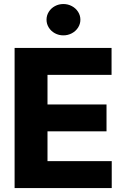

<svg xmlns="http://www.w3.org/2000/svg" viewBox="-20 -949 636 969"><path d="M53.7 -707H543V-571.3H219.7V-421.9H517.6V-286.1H219.7V-135.7H543.9V0H53.7ZM214.8 -849.6Q214.8 -871.1 226.3 -889.4Q237.8 -907.7 257.3 -918.2Q276.9 -928.7 299.8 -928.7Q322.8 -928.7 342.5 -918.2Q362.3 -907.7 374 -889.4Q385.7 -871.1 385.7 -849.6Q385.7 -828.1 374 -809.8Q362.3 -791.5 342.5 -781Q322.8 -770.5 299.8 -770.5Q276.9 -770.5 257.3 -781Q237.8 -791.5 226.3 -809.8Q214.8 -828.1 214.8 -849.6Z"/></svg>

Font: Pretendard GOV ExtraBold
Style: Regular
Weight: 800
Designer: Base glyphs from Inter by Rasmus Andersson; Hangeul glyphs from Noto Sans CJK(Source Han Sans) by Jang Soo-young and Kan
Foundry: Kil Hyung-jin
Version: Version 1.309